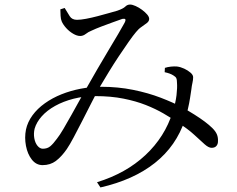

<svg xmlns="http://www.w3.org/2000/svg" viewBox="-20 -762 1040 843"><path d="M167 -37Q139 -37 120 -61Q101 -85 94 -121.5Q87 -158 94 -193Q101 -226 122.5 -255.5Q144 -285 177 -308.5Q210 -332 250 -348Q290 -364 334.5 -372.5Q379 -381 424 -381Q498 -381 564.5 -367.5Q631 -354 685.5 -333Q740 -312 778 -292Q808 -275 833.5 -259Q859 -243 879 -228Q899 -213 913 -199Q927 -185 932.5 -171.5Q938 -158 937 -141Q937 -129 930 -121Q923 -113 909 -113Q896 -113 878.5 -128.5Q861 -144 833 -170Q805 -196 758 -226Q732 -244 697.5 -264Q663 -284 620 -301Q577 -318 522 -329Q467 -340 399 -340Q348 -340 303 -328.5Q258 -317 222 -297Q186 -277 163 -251Q140 -225 132 -197Q127 -176 130.5 -155.5Q134 -135 144.5 -122Q155 -109 168 -109Q188 -109 201 -120Q214 -131 230 -153Q242 -168 258.5 -196Q275 -224 294 -258Q313 -292 331.5 -325.5Q350 -359 366 -386Q384 -418 407.5 -458.5Q431 -499 455 -539Q479 -579 498.5 -612Q518 -645 527 -662Q533 -674 530 -677.5Q527 -681 517 -679Q500 -673 475 -664Q450 -655 425 -645.5Q400 -636 381 -627Q368 -622 356.5 -613Q345 -604 332 -604Q318 -604 301 -614Q284 -624 270.5 -639Q257 -654 251 -668Q247 -677 246 -692.5Q245 -708 245 -721L264 -727Q276 -707 286 -691Q296 -675 318 -675Q334 -675 358 -679.5Q382 -684 408.5 -691Q435 -698 458 -704.5Q481 -711 495 -715Q521 -724 530 -733Q539 -742 551 -742Q561 -742 575.5 -735.5Q590 -729 603.5 -719Q617 -709 626 -698.5Q635 -688 635 -679Q635 -669 625 -661Q615 -653 601.5 -644Q588 -635 577 -621Q565 -607 545 -578.5Q525 -550 502 -515.5Q479 -481 458 -446.5Q437 -412 421 -385Q403 -353 382.5 -312.5Q362 -272 341.5 -232Q321 -192 303.5 -159Q286 -126 273 -107Q250 -74 225.5 -55.5Q201 -37 167 -37ZM406 38Q533 -1 618.5 -81Q704 -161 738 -270Q751 -310 755 -344Q759 -378 757 -400Q757 -413 754 -419Q751 -425 741 -431Q727 -440 703 -445L704 -464Q716 -468 730.5 -469.5Q745 -471 757 -470Q773 -468 789 -460.5Q805 -453 816.5 -443Q828 -433 828 -423Q828 -411 825 -398.5Q822 -386 820 -368Q818 -355 814.5 -332Q811 -309 805 -283.5Q799 -258 792 -236Q754 -121 660 -46.5Q566 28 421 61Z"/></svg>

Font: Noto Serif HK ExtraLight
Style: Regular
Weight: 400
Version: Version 2.002-H1;hotconv 1.1.0;makeotfexe 2.6.0